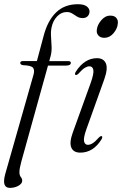

<svg xmlns="http://www.w3.org/2000/svg" viewBox="-32 -734 594 934"><path d="M66.5 -427.5Q66.5 -437 80 -437H147.5L180 -558.5Q199.5 -633.5 240.8 -673.5Q282 -713.5 347 -713.5Q376 -713.5 389.8 -703Q403.5 -692.5 403.5 -678.5Q403.5 -664.5 394.5 -655.2Q385.5 -646 370 -646Q355 -646 343.2 -653.2Q331.5 -660.5 319.8 -668Q308 -675.5 293 -675.5Q266 -675.5 245.8 -654.2Q225.5 -633 219 -601.5Q214.5 -581 216.2 -556.5Q218 -532 219 -507Q220 -482 214 -460L207.5 -436.5H301Q312.5 -436.5 312.5 -428.5Q312.5 -415 289.5 -415H201.5L71.5 53Q62.5 86 62.5 103.5Q62.5 119 69.2 127Q76 135 76 145.5Q76 159 57.8 169.5Q39.5 180 16 180Q-25 180 -6.5 112.5L131 -370.5Q137.5 -393.5 128.5 -404.5Q119.5 -415.5 79.5 -417Q66.5 -419.5 66.5 -427.5ZM475.5 -550Q456.5 -550 446.5 -561.5Q436.5 -573 439 -589.5Q441 -612 460.2 -635Q479.5 -658 504.5 -658Q525 -658 534.2 -646.5Q543.5 -635 541 -618.5Q539 -594.5 520 -572.2Q501 -550 475.5 -550ZM388.5 -106Q373 -62.5 377 -46Q381 -29.5 395.5 -29.5Q406 -29.5 418.5 -37Q431 -44.5 449 -65Q458 -74 463 -71.5Q468.5 -68.5 462 -56.5Q422 8.5 358.5 8.5Q325.5 8.5 315 -16Q304.5 -40.5 322 -89L409 -330Q425.5 -376.5 422 -394Q418.5 -411.5 403 -411.5Q393 -411.5 380.5 -404Q368 -396.5 349.5 -375.5Q340.5 -367 335.5 -369.5Q330 -372.5 336 -384Q378.5 -451 440 -451Q471.5 -451 482.8 -426.2Q494 -401.5 475.5 -349Z"/></svg>

Font: Fraunces 72pt Light
Style: Italic
Weight: 300
Italic angle: -16°
Version: Version 1.000;[b76b70a41]